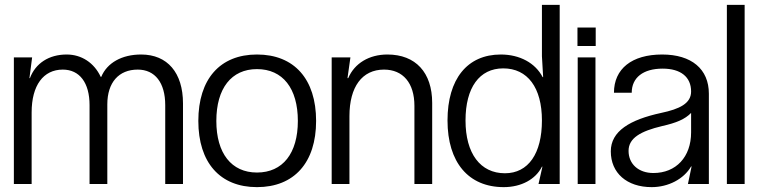

<svg xmlns="http://www.w3.org/2000/svg" viewBox="-20 -756 3116 789"><path d="M110 0V-294C110 -405 158 -470 238 -470C307 -470 348 -416 348 -324V0H421V-327C421 -417 468 -470 546 -470C617 -470 659 -416 659 -324V0H732V-331C732 -457 668 -532 560 -532C481 -532 420 -498 396 -440H394C367 -498 315 -532 254 -532C181 -532 126 -496 103 -435H101L112 -520H37V0Z M1036 -532C884 -532 795 -431 795 -259C795 -88 884 13 1036 13C1189 13 1279 -88 1279 -259C1279 -431 1189 -532 1036 -532ZM869 -259C869 -393 931 -472 1036 -472C1142 -472 1204 -393 1204 -259C1204 -126 1142 -47 1036 -47C931 -47 869 -126 869 -259Z M1416 0V-279C1416 -399 1468 -470 1558 -470C1636 -470 1683 -415 1683 -321V0H1756V-333C1756 -458 1688 -532 1572 -532C1497 -532 1437 -496 1411 -435H1408L1420 -520H1343V0Z M2050 13C2122 13 2181 -19 2207 -71H2209L2193 0H2280V-736H2207V-525L2212 -439H2210C2180 -497 2116 -532 2038 -532C1900 -532 1819 -431 1819 -261C1819 -89 1905 13 2050 13ZM1893 -261C1893 -396 1950 -475 2048 -475C2148 -475 2207 -396 2207 -261C2207 -125 2151 -44 2055 -44C1954 -44 1893 -125 1893 -261Z M2427 -520H2354V0H2427ZM2353 -567H2428V-643H2353Z M2658 13C2726 13 2790 -20 2820 -72H2822L2807 0H2893V-371C2893 -472 2822 -532 2701 -532C2576 -532 2503 -473 2503 -375H2576C2576 -437 2623 -474 2703 -474C2777 -474 2820 -440 2820 -380C2820 -331 2773 -308 2697 -292C2568 -264 2490 -217 2490 -134C2490 -45 2556 13 2658 13ZM2563 -136C2563 -189 2613 -217 2701 -238C2759 -251 2795 -266 2820 -292V-212C2820 -111 2758 -45 2665 -45C2604 -45 2563 -82 2563 -136Z M2967 -736V0H3040V-736Z"/></svg>

Font: Non Bureau Light
Style: Regular
Weight: 300
Designer: Jona Saucedo
Foundry: Non Foundry
Version: Version 1.000;FEAKit 1.0